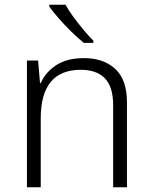

<svg xmlns="http://www.w3.org/2000/svg" viewBox="-20 -786 640 806"><path d="M93 0V-532H140L148 -437H151Q171 -483 216 -512.5Q261 -542 333 -542Q415 -542 464 -496.5Q513 -451 513 -356V0H455V-344Q455 -421 420.5 -457Q386 -493 319 -493Q151 -493 151 -289V0ZM332 -606Q307 -626 279 -653.5Q251 -681 226.5 -709Q202 -737 187 -758V-766H255Q267 -744 287.5 -716Q308 -688 330.5 -661Q353 -634 372 -615V-606Z"/></svg>

Font: Noto Sans Mono Light
Style: Regular
Weight: 300
Designer: Monotype Design Team
Foundry: Monotype Imaging Inc.
Version: Version 2.014; ttfautohint (v1.8.4.7-5d5b)